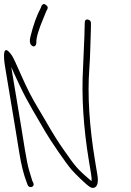

<svg xmlns="http://www.w3.org/2000/svg" viewBox="-66 -880 642 938"><path d="M86 -660.5C100.6 -644.2 112 -658.3 111.5 -672.3C110.5 -694.9 122.4 -735.1 146.9 -793C153.2 -807.7 157.7 -818.7 160.4 -826L165.8 -836C169.6 -844.8 165.6 -852.5 153.7 -858.9C147.7 -862.2 142.1 -859.9 137.1 -852L132.9 -841C113.3 -804.2 96.5 -757.3 82.6 -700.5C78 -681.5 79.1 -668.2 86 -660.5ZM97.7 16 91.3 2C88.4 -7.3 83.4 -24 76.1 -48C63.8 -88.3 45.6 -212.4 38.2 -257L-11.1 -553C-6.1 -540.5 7.6 -510.4 30.1 -462.6C69.6 -378.9 115 -306.7 155.7 -236C179.6 -194.5 255.9 -82.8 283.5 -51C300.1 -31.9 352.2 19.5 371.9 32.5C380.5 38.2 388.4 39.5 395.6 36.5C410.8 30.1 415.5 8.9 409.5 -27L399.1 -89.5C370.3 -262.5 360.7 -414.8 370.5 -546.5C375.2 -610.5 375.1 -661.1 377.9 -733L378.3 -767C378.3 -776.3 373.3 -782.1 363.4 -784.5C354.2 -786.7 348.3 -780.1 348.3 -773L347.1 -738C346.9 -715.3 346.3 -695.8 345.3 -679.5C342.9 -638.1 342.6 -598.9 339.9 -553C331.6 -410.8 341.3 -256.3 369.1 -89.5L379 -30C381.6 -14.7 382.2 -3 380.8 5C310.6 -55.2 304 -64.2 247.4 -145C188.6 -228.9 171.4 -267.3 116.6 -357.5C90.1 -401.1 64.3 -451.5 39.3 -508.7C14.3 -565.8 -1.2 -598.9 -7.3 -608C-52.9 -674.3 -49.8 -605.4 -41.4 -555L8.2 -257C12.3 -232.3 19 -191.3 28.2 -134C37.4 -76.7 49.1 -29.3 63.3 8L68.8 23C75 41.6 104 35 97.7 16Z"/></svg>

Font: MewTooHand
Style: Lta
Weight: 400
Designer: Mew Too, Robert Jablonski
Version: Version 0.77